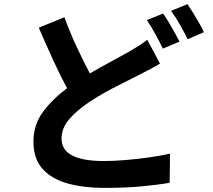

<svg xmlns="http://www.w3.org/2000/svg" viewBox="-20 -863 1040 936"><path d="M698 -669 760 -553Q738 -540 714 -527Q690 -514 662 -500Q616 -476 550.5 -443.5Q485 -411 417 -367Q356 -326 318 -282.5Q280 -239 280 -187Q280 -78 486 -78Q536 -78 594.5 -83Q653 -88 709 -96Q765 -104 809 -114L807 28Q744 39 665 46Q586 53 489 53Q390 53 312 32Q234 11 188.5 -38.5Q143 -88 143 -173Q143 -255 189.5 -317.5Q236 -380 307 -433Q273 -496 238 -572.5Q203 -649 169 -728L294 -779Q322 -702 355 -632Q388 -562 418 -505Q473 -537 522.5 -563.5Q572 -590 607 -610Q635 -626 656.5 -639.5Q678 -653 698 -669ZM696 -765 775 -797Q788 -779 803 -754Q818 -729 832 -703.5Q846 -678 855 -660L774 -626Q759 -657 737.5 -696.5Q716 -736 696 -765ZM814 -810 894 -843Q907 -824 922.5 -798.5Q938 -773 952 -748.5Q966 -724 974 -706L895 -672Q879 -704 857 -743Q835 -782 814 -810Z"/></svg>

Font: Noto IKEA Simplified Chinese
Style: Bold
Weight: 700
Designer: Monotype Design Team
Foundry: Monotype Imaging Inc.
Version: Version 1.100